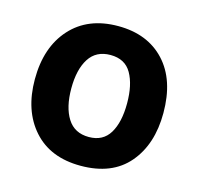

<svg xmlns="http://www.w3.org/2000/svg" viewBox="-88 -648 775 751"><g transform="rotate(15 300.0 -273.0)"><path d="M560 -273Q560 -407 490.5 -481.5Q421 -556 302 -556Q180 -556 110 -478.5Q40 -401 40 -271Q40 -144 108.5 -67Q177 10 300 10Q427 10 493.5 -68Q560 -146 560 -273ZM187 -273Q187 -350 215.5 -394.5Q244 -439 302 -439Q361 -439 387 -393.5Q413 -348 413 -273Q413 -196 386 -151.5Q359 -107 302 -107Q244 -107 215.5 -152Q187 -197 187 -273Z"/></g></svg>

Font: Noto Sans Mono UI
Style: Bold
Weight: 700
Designer: Monotype Design team
Foundry: Monotype Imaging Inc.
Version: 1.000